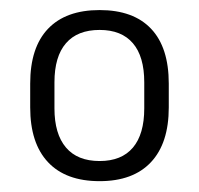

<svg xmlns="http://www.w3.org/2000/svg" viewBox="-20 -666 386 372"><path d="M173 -315Q107.5 -315 73 -351.8Q38.5 -388.5 38.5 -458V-504Q38.5 -574 73 -610.2Q107.5 -646.5 173 -646.5Q238.5 -646.5 272.8 -610.2Q307 -574 307 -504V-458Q307 -388.5 272.5 -351.8Q238 -315 173 -315ZM173 -354Q215.5 -354 237.5 -380Q259.5 -406 259.5 -456V-506.5Q259.5 -556.5 237.5 -582.2Q215.5 -608 173 -608Q130 -608 107.8 -582.2Q85.5 -556.5 85.5 -506.5V-456Q85.5 -406.5 107.8 -380.2Q130 -354 173 -354Z"/></svg>

Font: Anek Devanagari Medium Light
Style: Regular
Weight: 300
Version: Version 1.003